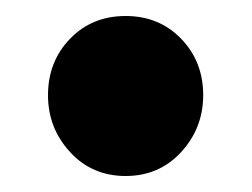

<svg xmlns="http://www.w3.org/2000/svg" viewBox="-20 -537 315 240"><path d="M137 -317Q95 -317 67.5 -347Q40 -377 40 -418Q40 -460 67.5 -488.5Q95 -517 137 -517Q179 -517 206.5 -488.5Q234 -460 234 -418Q234 -377 206.5 -347Q179 -317 137 -317Z"/></svg>

Font: Moderustic
Style: Bold
Weight: 700
Designer: Tural Alisoy
Foundry: TAFT Foundry
Version: Version 2.120